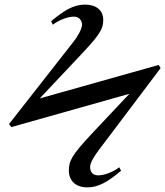

<svg xmlns="http://www.w3.org/2000/svg" viewBox="-20 -793 715 831"><path d="M675 -498 667 -512 152 -367 314 -539C404 -634 427 -662 427 -707C427 -741 405 -773 347 -773C300 -773 260 -750 201 -701L209 -686C231 -704 271 -721 300 -721C320 -721 335 -707 335 -686C335 -668 315 -633 297 -611L19 -256L29 -243L540 -387L378 -215C290 -121 278 -97 278 -53C278 -19 300 18 358 18C405 18 446 -5 504 -54L496 -69C474 -51 434 -34 405 -34C385 -34 370 -45 370 -71C370 -90 391 -121 408 -144Z"/></svg>

Font: STIXGeneral
Style: Italic
Weight: 400
Italic angle: -16.33°
Designer: MicroPress Inc., with final additions and corrections provided by Coen Hoffman, Elsevier (retired)
Version: Version 1.1.0